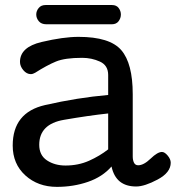

<svg xmlns="http://www.w3.org/2000/svg" viewBox="-20 -726 696 760"><path d="M30.3 0ZM655.8 -82Q655.8 -43 604 -15.4Q552.2 12.2 519 12.2Q479 12.2 454.6 -7.3Q430.2 -26.9 421.4 -66.9Q385.7 -25.9 328.1 -6.1Q270.5 13.7 205.1 13.7Q130.4 13.7 80.3 -31.7Q30.3 -77.1 30.3 -149.9Q30.3 -280.8 158.2 -310.1Q286.1 -339.4 408.2 -350.1V-429.2Q408.2 -467.3 375.5 -482.2Q342.8 -497.1 305.2 -497.1Q236.8 -497.1 201.4 -482.4Q166 -467.8 119.1 -438Q114.7 -435.5 110.6 -434.1Q106.4 -432.6 102.1 -432.6Q85.4 -432.6 72.3 -448.2Q59.1 -463.9 59.1 -481Q59.1 -539.6 144.8 -559.8Q230.5 -580.1 291 -580.1Q414.6 -580.1 460 -527.6Q505.4 -475.1 505.4 -353V-106.9Q505.4 -91.8 510.5 -81.8Q515.6 -71.8 526.9 -71.8Q548.8 -71.8 576.2 -98.1Q603.5 -124.5 621.1 -124.5Q631.8 -124.5 643.8 -110.1Q655.8 -95.7 655.8 -82ZM408.2 -276.9Q331.1 -268.6 233.2 -251.7Q135.3 -234.9 135.3 -152.8Q135.3 -111.3 166 -91.1Q196.8 -70.8 239.3 -70.8Q290 -70.8 332.3 -89.6Q374.5 -108.4 408.2 -134.8ZM422.4 -629.9H163.6Q143.6 -629.9 133.5 -642.1Q123.5 -654.3 123.5 -668.5Q123.5 -682.6 133.1 -694.3Q142.6 -706.1 160.6 -706.1H423.3Q440.9 -706.1 449.7 -694.3Q458.5 -682.6 458.5 -668.5Q458.5 -654.3 449.5 -642.1Q440.4 -629.9 422.4 -629.9Z"/></svg>

Font: Cutive
Style: Regular
Weight: 400
Designer: Vernon Adams
Version: Version 1.002